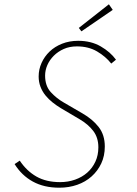

<svg xmlns="http://www.w3.org/2000/svg" viewBox="-20 -862 640 894"><path d="M256 12Q185 12 133 -16.5Q81 -45 48 -98L72 -114Q104 -66 149.5 -40Q195 -14 260 -14Q297 -14 329.5 -25.5Q362 -37 386 -58Q410 -79 424 -109Q438 -139 438 -176Q438 -221 414.5 -252Q391 -283 352 -306L264 -358Q244 -370 225 -385Q206 -400 191.5 -418Q177 -436 168.5 -458Q160 -480 160 -506Q160 -539 173.5 -569Q187 -599 211 -622Q235 -645 269 -658.5Q303 -672 344 -672Q404 -672 449 -646Q494 -620 520 -584L498 -566Q472 -599 432 -622.5Q392 -646 338 -646Q304 -646 277 -634Q250 -622 230.5 -602.5Q211 -583 200.5 -559Q190 -535 190 -510Q190 -462 216.5 -433Q243 -404 278 -384L364 -334Q411 -307 439.5 -270.5Q468 -234 468 -180Q468 -136 451.5 -101Q435 -66 406.5 -40.5Q378 -15 339.5 -1.5Q301 12 256 12ZM359 -716 347 -732 487 -842 505 -816Z"/></svg>

Font: Source Code Pro ExtraLight
Style: Italic
Weight: 200
Italic angle: -11°
Monospace: yes
Designer: Paul D. Hunt, Teo Tuominen
Foundry: Adobe Systems Incorporated
Version: Version 1.050;PS 1.000;hotconv 16.6.51;makeotf.lib2.5.65220